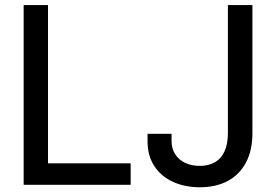

<svg xmlns="http://www.w3.org/2000/svg" viewBox="-20 -748 1117 777"><path d="M75.7 0V-727.5H174.3V-86.9H508.8V0ZM788.6 9.8Q727.1 9.8 679.2 -12.5Q631.3 -34.7 604.2 -76.4Q577.1 -118.2 577.1 -176.8V-206.5H674.3V-176.8Q674.3 -146.5 689 -123.8Q703.6 -101.1 729.2 -88.9Q754.9 -76.7 788.6 -76.7Q824.7 -76.7 850.3 -91.8Q876 -106.9 889.2 -136.7Q902.3 -166.5 902.3 -209.5V-727.5H1001.5V-209Q1001.5 -139.2 975.3 -90.1Q949.2 -41 901.6 -15.6Q854 9.8 788.6 9.8Z"/></svg>

Font: Inter Cardless Tabular
Style: Regular
Weight: 400
Designer: Rasmus Andersson
Foundry: rsms
Version: Version 4.000;git-4fc901f